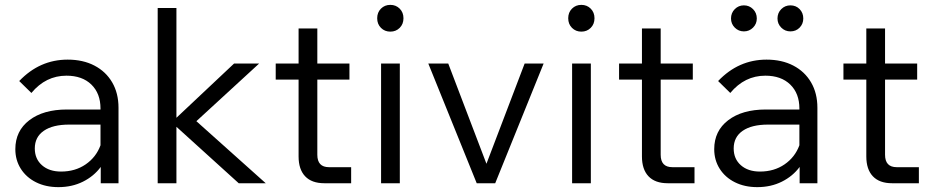

<svg xmlns="http://www.w3.org/2000/svg" viewBox="-20 -753 3834 789"><path d="M220 16Q168 16 128 -4Q88 -24 65.5 -59.5Q43 -95 43 -140Q43 -215 100.5 -259Q158 -303 255 -303H393V-307Q393 -369 355.5 -405.5Q318 -442 253 -442Q168 -442 109 -371L59 -420Q143 -508 258 -508Q321 -508 368 -483.5Q415 -459 441 -414.5Q467 -370 467 -310V0H394V-67Q366 -29 321 -6.5Q276 16 220 16ZM231 -48Q289 -48 332 -77.5Q375 -107 393 -156V-241H264Q197 -241 160 -215.5Q123 -190 123 -143Q123 -100 152.5 -74Q182 -48 231 -48Z M705 0H628V-720H705V-269L942 -492H1045L787 -255L1072 0H961L705 -232Z M1423 0H1313Q1261 0 1234 -28.5Q1207 -57 1207 -110V-426H1113V-492H1207V-636H1284V-492H1416V-426H1284V-117Q1284 -66 1332 -66H1423Z M1638 -678Q1638 -654 1622.5 -638.5Q1607 -623 1584 -623Q1561 -623 1545.5 -638.5Q1530 -654 1530 -678Q1530 -702 1545.5 -717.5Q1561 -733 1584 -733Q1607 -733 1622.5 -717.5Q1638 -702 1638 -678ZM1623 0H1546V-492H1623Z M2015 0H1939L1740 -492H1822L1979 -80L2136 -492H2214Z M2423 -678Q2423 -654 2407.5 -638.5Q2392 -623 2369 -623Q2346 -623 2330.5 -638.5Q2315 -654 2315 -678Q2315 -702 2330.5 -717.5Q2346 -733 2369 -733Q2392 -733 2407.5 -717.5Q2423 -702 2423 -678ZM2408 0H2331V-492H2408Z M2834 0H2724Q2672 0 2645 -28.5Q2618 -57 2618 -110V-426H2524V-492H2618V-636H2695V-492H2827V-426H2695V-117Q2695 -66 2743 -66H2834Z M3092 16Q3040 16 3000 -4Q2960 -24 2937.5 -59.5Q2915 -95 2915 -140Q2915 -215 2972.5 -259Q3030 -303 3127 -303H3265V-307Q3265 -369 3227.5 -405.5Q3190 -442 3125 -442Q3040 -442 2981 -371L2931 -420Q3015 -508 3130 -508Q3193 -508 3240 -483.5Q3287 -459 3313 -414.5Q3339 -370 3339 -310V0H3266V-67Q3238 -29 3193 -6.5Q3148 16 3092 16ZM3103 -48Q3161 -48 3204 -77.5Q3247 -107 3265 -156V-241H3136Q3069 -241 3032 -215.5Q2995 -190 2995 -143Q2995 -100 3024.5 -74Q3054 -48 3103 -48ZM3228 -624Q3206 -624 3190.5 -639.5Q3175 -655 3175 -677Q3175 -700 3190.5 -715.5Q3206 -731 3228 -731Q3251 -731 3266 -715.5Q3281 -700 3281 -677Q3281 -655 3266 -639.5Q3251 -624 3228 -624ZM3037 -624Q3015 -624 2999.5 -639.5Q2984 -655 2984 -677Q2984 -700 2999.5 -715.5Q3015 -731 3037 -731Q3059 -731 3074.5 -715.5Q3090 -700 3090 -677Q3090 -655 3074.5 -639.5Q3059 -624 3037 -624Z M3756 0H3646Q3594 0 3567 -28.5Q3540 -57 3540 -110V-426H3446V-492H3540V-636H3617V-492H3749V-426H3617V-117Q3617 -66 3665 -66H3756Z"/></svg>

Font: Wix Madefor Text
Style: Regular
Weight: 400
Designer: Dalton Maag Ltd
Foundry: Dalton Maag Ltd
Version: Version 3.100